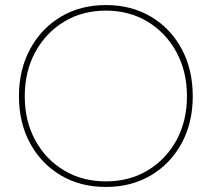

<svg xmlns="http://www.w3.org/2000/svg" viewBox="-20 -730 838 760"><path d="M399 10Q298 10 220.5 -36Q143 -82 99 -163Q55 -244 55 -349Q55 -454 99 -535.5Q143 -617 220.5 -663.5Q298 -710 399 -710Q500 -710 577.5 -664Q655 -618 699 -536.5Q743 -455 743 -349Q743 -244 699 -163Q655 -82 577.5 -36Q500 10 399 10ZM399 -12Q492 -12 564.5 -55.5Q637 -99 678.5 -175Q720 -251 720 -349Q720 -447 678.5 -523.5Q637 -600 564.5 -644Q492 -688 399 -688Q306 -688 233.5 -644Q161 -600 119.5 -523.5Q78 -447 78 -349Q78 -251 119.5 -175Q161 -99 233.5 -55.5Q306 -12 399 -12Z"/></svg>

Font: Lexend Thin
Style: Regular
Weight: 100
Designer: Bonnie Shaver-Troup, Thomas Jockin
Foundry: Lexend
Version: Version 1.007; ttfautohint (v1.8.3)